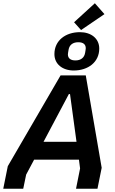

<svg xmlns="http://www.w3.org/2000/svg" viewBox="-38 -1162 706 1182"><path d="M605 -1075 546 -1142 418 -1025 461 -977ZM416 -728C504 -728 573 -779 573 -863C573 -925 523 -964 454 -964C366 -964 297 -913 297 -829C297 -767 347 -728 416 -728ZM426 -790C397 -790 380 -803 380 -827C380 -832 382 -843 384 -855C389 -886 411 -902 444 -902C474 -902 490 -889 490 -865C490 -860 488 -849 486 -837C481 -806 459 -790 426 -790ZM-18 0H105L123 -87L172 -179H448L455 -125L430 0H562L588 -129L490 -698H335L10 -139ZM230 -289 386 -583H393L433 -289Z"/></svg>

Font: Braiins Sans SemiBold
Style: Italic
Weight: 600
Italic angle: -11.31°
Designer: Mike Abbink, Paul van der Laan, Pieter van Rosmalen, Jiri Chlebus, Lubos Buracinsky
Foundry: Bold Monday, Sudetype
Version: Version 1.000;hotconv 1.0.109;makeotfexe 2.5.65596